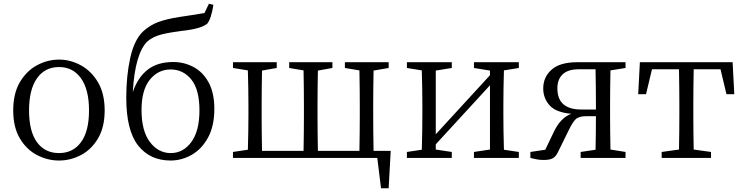

<svg xmlns="http://www.w3.org/2000/svg" viewBox="-20 -848 3993 1031"><path d="M297 14Q235 14 178.5 -15.5Q122 -45 86.5 -105Q51 -165 51 -255Q51 -346 86.5 -406.5Q122 -467 178.5 -497.5Q235 -528 297 -528Q358 -528 414 -497.5Q470 -467 506 -406.5Q542 -346 542 -255Q542 -165 506.5 -105Q471 -45 415 -15.5Q359 14 297 14ZM297 -26Q372 -26 415 -84.5Q458 -143 458 -255Q458 -367 415 -427.5Q372 -488 297 -488Q221 -488 178.5 -427.5Q136 -367 136 -255Q136 -143 178.5 -84.5Q221 -26 297 -26Z M897 -26Q964 -26 1007.5 -85.5Q1051 -145 1051 -255Q1051 -367 1007.5 -421Q964 -475 896 -475Q829 -475 784.5 -420Q740 -365 740 -257Q740 -145 785 -85.5Q830 -26 897 -26ZM1102 -828 1126 -822Q1114 -747 1093 -721Q1060 -693 955 -682Q891 -674 847.5 -663Q804 -652 774 -628Q705 -564 693 -353Q719 -431 772 -473Q825 -515 910 -515Q969 -515 1019.5 -488Q1070 -461 1100.5 -405Q1131 -349 1131 -263Q1131 -172 1097.5 -110Q1064 -48 1010 -17Q956 14 896 14Q785 14 721.5 -67Q658 -148 658 -323Q658 -441 679.5 -537.5Q701 -634 748 -679Q785 -713 829.5 -729.5Q874 -746 944 -757Q1013 -767 1078 -778Z M1986 -38H2078L2067 163H2026L2006 0H1231V-32L1311 -44Q1314 -150 1314 -228V-286Q1314 -366 1311 -470L1231 -483V-514H1466V-483L1387 -469Q1385 -364 1385 -286V-228Q1385 -147 1387 -38H1610Q1612 -147 1612 -228V-286Q1612 -366 1610 -470L1533 -483V-514H1765V-483L1687 -469Q1685 -364 1685 -286V-228Q1685 -147 1687 -38H1910Q1912 -147 1912 -228V-286Q1912 -366 1910 -470L1832 -483V-514H2067V-483L1986 -469Q1984 -364 1984 -286V-228Q1984 -147 1986 -38Z M2766 -483 2686 -470Q2683 -364 2683 -286V-228Q2683 -150 2686 -44L2766 -32V0H2525V-32L2611 -45V-390L2320 -73V-45L2406 -32V0H2165V-32L2245 -44Q2248 -150 2248 -228V-286Q2248 -366 2245 -470L2165 -483V-514H2406V-483L2320 -469V-127L2611 -444V-469L2525 -483V-514H2766Z M3100 -260H3180V-286Q3180 -369 3178 -476H3088Q3030 -476 3001.5 -449Q2973 -422 2973 -374Q2973 -316 3005.5 -288Q3038 -260 3100 -260ZM3339 -483 3258 -470Q3256 -366 3256 -286V-228Q3256 -150 3258 -45L3339 -32V0H3098V-32L3178 -44Q3180 -142 3180 -224H3127Q3087 -224 3070 -206.5Q3053 -189 3033 -147L2975 -29Q2965 -8 2949 1.5Q2933 11 2899 11Q2877 11 2858.5 7Q2840 3 2828 0V-32L2908 -44L2954 -140Q2990 -216 3048 -237Q2965 -244 2931 -282.5Q2897 -321 2897 -373Q2897 -434 2942 -474Q2987 -514 3081 -514H3339Z M3849 -476H3705Q3703 -369 3703 -286V-228Q3703 -150 3705 -45L3798 -32V0H3533V-32L3626 -45Q3628 -150 3628 -228V-286Q3628 -369 3626 -476H3481L3449 -342H3407L3416 -514H3914L3923 -342H3881Z"/></svg>

Font: Han-Nom Khai
Style: Regular
Weight: 400
Version: Version 1.200;June 22, 2023;FontCreator 14.0.0.2814 64-bit